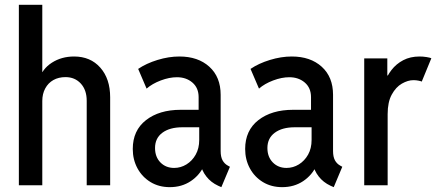

<svg xmlns="http://www.w3.org/2000/svg" viewBox="-20 -772 1821 800"><path d="M58.6 0V-752H156.2V-471.7H174.3L142.6 -439.9Q155.8 -484.9 196 -510.7Q236.3 -536.6 288.6 -536.6Q356.9 -536.6 397.9 -490.2Q439 -443.8 439 -366.7V0H341.3V-352.1Q341.3 -397 316.7 -423.8Q292 -450.7 252.9 -450.7Q224.1 -450.7 202.4 -438.5Q180.7 -426.3 168.5 -403.6Q156.2 -380.9 156.2 -351.1V0Z M687.5 7.8Q642.1 7.8 607.2 -13.4Q572.3 -34.7 552.7 -70.8Q533.2 -106.9 533.2 -151.4Q533.2 -228.5 588.4 -271.5Q643.6 -314.5 732.9 -314.5H824.2V-241.7H739.7Q687.5 -241.7 656.7 -219Q626 -196.3 626 -155.3Q626 -118.2 648.4 -95.2Q670.9 -72.3 705.6 -72.3Q732.9 -72.3 756.8 -86.9Q780.8 -101.6 795.4 -127.7Q810.1 -153.8 810.1 -189V-250L807.6 -276.9V-367.2Q807.6 -405.8 781.7 -428Q755.9 -450.2 717.3 -450.2Q685.5 -450.2 649.9 -436.8Q614.3 -423.3 590.8 -402.8L555.7 -484.9Q589.4 -507.8 636.2 -522.2Q683.1 -536.6 727.5 -536.6Q805.2 -536.6 852.3 -493.9Q899.4 -451.2 899.4 -377V-142.6Q899.4 -118.7 907.2 -104.2Q915 -89.8 929.2 -82L938 -77.1L902.3 7.8L889.2 2Q858.4 -12.2 839.4 -37.1Q820.3 -62 818.4 -84L837.9 -65.9H800.3L830.6 -83Q812.5 -42.5 774.9 -17.3Q737.3 7.8 687.5 7.8Z M1155.8 7.8Q1110.4 7.8 1075.4 -13.4Q1040.5 -34.7 1021 -70.8Q1001.5 -106.9 1001.5 -151.4Q1001.5 -228.5 1056.6 -271.5Q1111.8 -314.5 1201.2 -314.5H1292.5V-241.7H1208Q1155.8 -241.7 1125 -219Q1094.2 -196.3 1094.2 -155.3Q1094.2 -118.2 1116.7 -95.2Q1139.2 -72.3 1173.8 -72.3Q1201.2 -72.3 1225.1 -86.9Q1249 -101.6 1263.7 -127.7Q1278.3 -153.8 1278.3 -189V-250L1275.9 -276.9V-367.2Q1275.9 -405.8 1250 -428Q1224.1 -450.2 1185.5 -450.2Q1153.8 -450.2 1118.2 -436.8Q1082.5 -423.3 1059.1 -402.8L1023.9 -484.9Q1057.6 -507.8 1104.5 -522.2Q1151.4 -536.6 1195.8 -536.6Q1273.4 -536.6 1320.6 -493.9Q1367.7 -451.2 1367.7 -377V-142.6Q1367.7 -118.7 1375.5 -104.2Q1383.3 -89.8 1397.5 -82L1406.2 -77.1L1370.6 7.8L1357.4 2Q1326.7 -12.2 1307.6 -37.1Q1288.6 -62 1286.6 -84L1306.2 -65.9H1268.6L1298.8 -83Q1280.8 -42.5 1243.2 -17.3Q1205.6 7.8 1155.8 7.8Z M1497.6 0V-528.8H1593.8V-457.5H1607.9L1581.5 -424.3Q1591.3 -454.6 1611.1 -480.2Q1630.9 -505.9 1660.2 -521.2Q1689.5 -536.6 1728.5 -536.6Q1742.7 -536.6 1757.6 -534.2Q1772.5 -531.7 1777.3 -529.3L1737.3 -432.1Q1733.4 -434.1 1723.4 -436Q1713.4 -438 1702.6 -438Q1679.7 -438 1654.5 -423.6Q1629.4 -409.2 1612.3 -377.9Q1595.2 -346.7 1595.2 -296.4V0Z"/></svg>

Font: Reddit Sans Condensed Medium
Style: Regular
Weight: 500
Designer: Stephen Hutchings
Foundry: Reddit
Version: Version 1.014